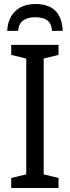

<svg xmlns="http://www.w3.org/2000/svg" viewBox="-20 -938 351 958"><path d="M16 -784H70Q74 -822 97 -837Q120 -852 155 -852Q193 -852 214.5 -837.5Q236 -823 240 -784H293Q287 -918 157 -918Q93 -918 56 -882Q19 -846 16 -784ZM272 -50 198 -68V-646L272 -664V-714H36V-664L111 -646V-68L36 -50V0H272Z"/></svg>

Font: Noto Sans UI SemiCondensed
Style: Regular
Weight: 400
Width: 4
Designer: Monotype Design Team
Foundry: Monotype Imaging Inc.
Version: 1.001